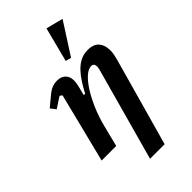

<svg xmlns="http://www.w3.org/2000/svg" viewBox="-300 -883 1164 1164"><g transform="rotate(-45 281.5 -301.5)"><path d="M141 -447 126 -458 56 -412 30 -446 89 -495Q116 -518 136.5 -526Q157 -534 180 -534Q215 -534 234.5 -514.5Q254 -495 254 -462Q254 -449 251.5 -434Q249 -419 245 -405L233 -359L244 -356Q263 -392 283.5 -424Q304 -456 327.5 -480.5Q351 -505 379 -519.5Q407 -534 443 -534Q493 -534 516 -507Q539 -480 539 -435Q539 -418 535.5 -400.5Q532 -383 527 -364L369 200H244L410 -401Q413 -414 413 -423Q413 -450 388 -450Q365 -450 337.5 -426Q310 -402 282.5 -359.5Q255 -317 230 -259.5Q205 -202 188 -135L154 0H29ZM359 -803 469 -775 338 -571 302 -581Z"/></g></svg>

Font: IBM Plex Serif SmBld
Style: Italic
Weight: 600
Italic angle: -14°
Designer: Mike Abbink, Paul van der Laan, Pieter van Rosmalen
Foundry: Bold Monday
Version: Version 3.001